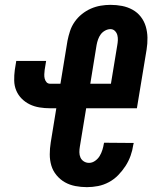

<svg xmlns="http://www.w3.org/2000/svg" viewBox="-20 -763 640 791"><path d="M338 8Q314 8 290.5 3.5Q267 -1 247.5 -12Q228 -23 213 -41Q198 -59 191.5 -81Q185 -103 185 -127Q185 -151 189 -176L212 -317H186Q164 -317 142.5 -320.5Q121 -324 102.5 -333Q84 -342 69.5 -356.5Q55 -371 47 -390Q39 -409 38.5 -431Q38 -453 41 -475L47 -512H170L164 -475Q163 -466 162.5 -457Q162 -448 164 -439.5Q166 -431 171.5 -424.5Q177 -418 187 -418H229L258 -595Q262 -615 268.5 -635Q275 -655 287.5 -673Q300 -691 317.5 -705Q335 -719 354.5 -727.5Q374 -736 394.5 -739.5Q415 -743 435 -743Q460 -743 483 -738.5Q506 -734 526 -723Q546 -712 560 -694Q574 -676 580.5 -654Q587 -632 587.5 -608Q588 -584 584 -559L544 -317H335L309 -159Q307 -148 307 -136Q307 -124 311.5 -114Q316 -104 325.5 -98Q335 -92 347 -92Q360 -92 372 -100.5Q384 -109 391 -121Q398 -133 402 -146Q406 -159 408 -172L409 -175L531 -174L529 -166Q526 -144 518 -121.5Q510 -99 497 -79Q484 -59 467 -41.5Q450 -24 428.5 -12.5Q407 -1 384 3.5Q361 8 338 8ZM352 -418H437L463 -576Q465 -587 465.5 -597.5Q466 -608 463.5 -618Q461 -628 453.5 -635.5Q446 -643 435 -643Q424 -643 413 -637Q402 -631 395 -621.5Q388 -612 384 -600.5Q380 -589 378 -578Z"/></svg>

Font: Iosevka Heavy Extended
Style: Italic
Weight: 900
Width: 7
Italic angle: -9°
Monospace: yes
Designer: Belleve Invis
Foundry: Belleve Invis
Version: Version 32.5.0; ttfautohint (v1.8.4)